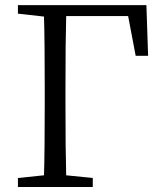

<svg xmlns="http://www.w3.org/2000/svg" viewBox="-20 -749 647 769"><path d="M493.2 -684.6H245.1Q242.2 -588.9 242.2 -391.6V-336.9Q242.2 -142.6 245.1 -46.9L351.6 -36.1V0H51.8V-36.1L156.2 -46.9Q159.2 -142.6 159.2 -336.9V-391.6Q159.2 -586.9 156.2 -682.6L51.8 -694.3V-728.5H566.4L573.2 -525.4H523.4Z"/></svg>

Font: GenYoMin JP Regular
Style: Regular
Weight: 400
Version: Version 1.001;PS 1;hotconv 16.6.51;makeotf.lib2.5.65220 DEVE